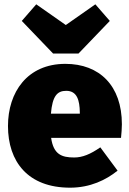

<svg xmlns="http://www.w3.org/2000/svg" viewBox="-20 -850 600 890"><path d="M344 -602 489 -753 422 -830 285 -734 148 -830 81 -753 226 -602ZM545 -274C545 -453 441 -554 283 -554C106 -554 17 -422 17 -266C17 -101 109 20 305 20C398 20 472 -16 525 -59L445 -167C399 -135 362 -120 324 -120C266 -120 228 -134 217 -211H541C543 -230 545 -257 545 -274ZM350 -323H216C223 -405 245 -429 287 -429C338 -429 349 -384 350 -330Z"/></svg>

Font: Fira Sans Heavy
Style: Regular
Weight: 900
Designer: bBox Type GmbH & Carrois Corporate GbR & Edenspiekermann AG
Foundry: bBox Type GmbH & Carrois Corporate GbR & Edenspiekermann AG
Version: Version 4.300;PS 004.300;hotconv 1.0.88;makeotf.lib2.5.64775